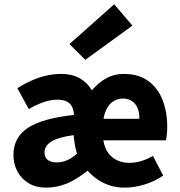

<svg xmlns="http://www.w3.org/2000/svg" viewBox="-20 -846 821 878"><path d="M189.8 12Q144.5 12 111.2 -8Q78 -27.9 59.7 -61.8Q41.5 -95.7 41.5 -137.6Q41.5 -217.8 107.7 -261.4Q173.9 -305 318.6 -320.5Q317 -342 309.3 -357.7Q301.6 -373.4 285.6 -381.7Q269.6 -390.1 241.8 -390.1Q211.7 -390.1 179.7 -379Q147.7 -368 111.4 -347.4L59.3 -442.9Q90.8 -462.6 123.7 -477.4Q156.7 -492.2 191.2 -500.1Q225.8 -508 261.4 -508Q308.4 -508 344.1 -488.2Q379.8 -468.3 400.2 -433Q431.5 -469.4 466.7 -488.7Q502 -508 546.6 -508Q613.3 -508 657.4 -476.1Q701.6 -444.1 723.1 -389.4Q744.7 -334.8 744.7 -266.9Q744.7 -247.1 742.9 -230.7Q741.1 -214.3 739.1 -204.4H452.6Q457.7 -170.7 474 -147.8Q490.3 -125 515.4 -113.1Q540.5 -101.3 570.9 -101.3Q599.5 -101.3 625.9 -109.4Q652.3 -117.6 679.3 -133L726.2 -43.4Q688.9 -17.1 642 -2.6Q595 12 550.8 12Q514.5 12 483.6 2.4Q452.6 -7.2 427.1 -24.8Q401.5 -42.4 380.4 -65.3Q327.7 -23.4 283.3 -5.7Q238.9 12 189.8 12ZM239.2 -103.3Q264.7 -103.3 288.6 -114Q312.5 -124.7 332.3 -143.8Q327 -159.2 323.8 -175.9Q320.6 -192.6 318.6 -209.6L316.6 -228.2Q244.3 -217.8 213.9 -198.1Q183.5 -178.4 183.5 -149Q183.5 -125.8 198.6 -114.5Q213.7 -103.3 239.2 -103.3ZM453.4 -302.7H617.6Q617.6 -347.4 597.4 -371.3Q577.1 -395.2 542.4 -395.2Q519.4 -395.2 501.1 -384.6Q482.8 -373.9 470.6 -353.2Q458.4 -332.6 453.4 -302.7ZM370 -572.4 297.6 -644.4 502.2 -826.4 585.6 -728.9Z"/></svg>

Font: Source Sans 3 Variable
Style: Regular
Weight: 200
Designer: Paul D. Hunt
Foundry: Adobe Systems Incorporated
Version: Version 3.026